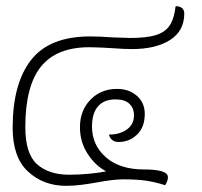

<svg xmlns="http://www.w3.org/2000/svg" viewBox="-20 -596 653 622"><path d="M62 -184Q62 -98 100 -64Q138 -30 204 -30Q234 -30 267.5 -33Q301 -36 324 -41Q289 -59 264 -97.5Q239 -136 239 -184Q239 -238 273 -273Q307 -308 359 -308Q398 -308 423.5 -285.5Q449 -263 449 -227Q449 -184 424 -160Q399 -136 364 -136Q351 -136 343 -143Q335 -150 333 -160Q368 -160 391 -176.5Q414 -193 414 -222Q414 -246 399 -260Q384 -274 354 -274Q317 -274 297.5 -251.5Q278 -229 278 -186Q278 -126 323 -86.5Q368 -47 447 -47Q524 -47 524 -22Q524 -10 515 4Q484 -6 454.5 -10.5Q425 -15 378 -15Q348 -15 294 -5Q272 -1 246 2.5Q220 6 194 6Q121 6 71 -40Q21 -86 21 -182Q21 -325 80.5 -401.5Q140 -478 272 -478Q302 -478 343 -475L401 -473Q454 -473 484 -482Q514 -491 529 -512.5Q544 -534 549 -576Q562 -576 569.5 -570Q577 -564 577 -552Q577 -496 531 -466.5Q485 -437 407 -437Q382 -437 343 -440Q325 -441 306 -442Q287 -443 270 -443Q163 -443 112.5 -380Q62 -317 62 -184Z"/></svg>

Font: Krub ExtraLight
Style: Italic
Weight: 275
Italic angle: -8°
Designer: Ekaluck Peanpanawate
Foundry: Cadson Demak Co.,Ltd.
Version: Version 1.000; ttfautohint (v1.6)